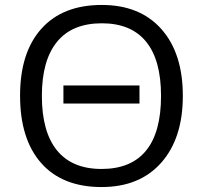

<svg xmlns="http://www.w3.org/2000/svg" viewBox="-20 -745 819 775"><path d="M236 -400H543V-327H236ZM718 -358Q718 -187 631 -88.5Q544 10 390 10Q232 10 146.5 -86.5Q61 -183 61 -359Q61 -533 147 -629Q233 -725 391 -725Q545 -725 631.5 -627.5Q718 -530 718 -358ZM149 -358Q149 -213 210 -138Q271 -63 390 -63Q509 -63 569.5 -137Q630 -211 630 -358Q630 -503 569.5 -577Q509 -651 391 -651Q271 -651 210 -576Q149 -501 149 -358Z"/></svg>

Font: Stephens Clock
Style: Regular
Weight: 400
Designer: Peter Wiegel (catfonts.de) with slight modifications by DT1.org
Version: Version 0.9.1